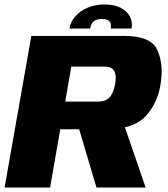

<svg xmlns="http://www.w3.org/2000/svg" viewBox="-32 -835 748 855"><path d="M-11.5 0H191L236.5 -259.5H440.5Q563.5 -259.5 617 -318Q670.5 -376.5 683.5 -463Q697 -548 669 -611.5Q641 -675 522 -675H107.5ZM397.5 0H616.5L506.5 -319.5L305 -312ZM258.5 -382.5 285.5 -538.5H431Q467 -538.5 477.2 -518.5Q487.5 -498.5 480.5 -460Q473.5 -421.5 456.5 -402Q439.5 -382.5 403.5 -382.5ZM434 -815Q391 -815 357.5 -800.5Q324 -786 303 -761.8Q282 -737.5 277 -708H369.5Q372 -722 378 -731.5Q384 -741 395 -745.8Q406 -750.5 423 -750.5Q438 -750.5 447.5 -745.8Q457 -741 460.2 -731.8Q463.5 -722.5 461 -708H554Q559 -737.5 546.2 -761.8Q533.5 -786 505 -800.5Q476.5 -815 434 -815Z"/></svg>

Font: Anybody UltraCondensed Thin ExtraBold
Style: Italic
Weight: 800
Italic angle: -10°
Version: Version 1.111